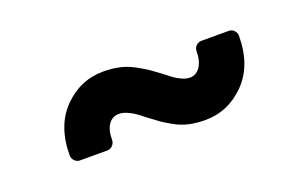

<svg xmlns="http://www.w3.org/2000/svg" viewBox="-38 -547 694 434"><g transform="rotate(-20 309.0 -330.0)"><path d="M103 -250Q95.7 -250 90.3 -255.6Q85 -261.2 85 -268.1Q85 -339.4 125.2 -380.1Q165.5 -420.9 221.2 -420.9Q241.7 -420.9 259.5 -417Q277.3 -413.1 294.2 -403.8Q311 -394.5 319.1 -389.2Q327.1 -383.8 344.2 -371.1Q358.4 -359.9 364.3 -355.5Q370.1 -351.1 380.9 -345.9Q391.6 -340.8 400.9 -340.8Q416 -340.8 425.5 -354.5Q435.1 -368.2 435.1 -392.1Q435.1 -399.4 440.4 -404.8Q445.8 -410.2 453.1 -410.2H519Q526.4 -410.2 531.7 -404.8Q537.1 -399.4 537.1 -392.1Q537.1 -320.8 496.6 -279.8Q456.1 -238.8 400.9 -238.8Q380.4 -238.8 362.5 -242.7Q344.7 -246.6 328.1 -255.9Q311.5 -265.1 303.2 -271Q294.9 -276.9 278.8 -289.1Q266.1 -299.3 258.8 -304.4Q251.5 -309.6 241 -314.2Q230.5 -318.8 221.2 -318.8Q205.6 -318.8 196.3 -305.7Q187 -292.5 187 -268.1Q187 -261.2 181.6 -255.6Q176.3 -250 168.9 -250Z"/></g></svg>

Font: Fragment Mono
Style: Bold
Weight: 700
Designer: Wei Huang based on Nimbus Sans by URW Studio, based on Helvetica by Max Miedinger.
Foundry: Wei Huang
Version: Version 1.011